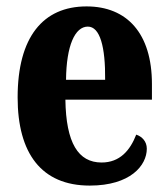

<svg xmlns="http://www.w3.org/2000/svg" viewBox="-20 -569 525 599"><path d="M260 10C387 10 438 -53 438 -105C438 -128 423 -143 405 -149C386 -100 354 -62 297 -62C224 -62 186 -123 184 -258H454V-307C454 -465 376 -549 250 -549C114 -549 35 -453 35 -265C35 -91 109 10 260 10ZM308 -320H186C187 -427 214 -486 254 -486C292 -486 309 -423 308 -320Z"/></svg>

Font: Noto Serif Bengali ExtraCondensed ExtraBold
Style: Regular
Weight: 800
Width: 2
Designer: Juan Bruce, Universal Thirst, Indian Type Foundry and the Monotype Design Team.
Foundry: Monotype Imaging Inc.
Version: Version 2.003